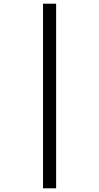

<svg xmlns="http://www.w3.org/2000/svg" viewBox="-20 -780 537 1040"><path d="M213 240V-760H284V240Z"/></svg>

Font: Noto Serif Thai Condensed Black
Style: Regular
Weight: 900
Width: 3
Designer: Monotype Design Team
Foundry: Monotype Imaging Inc.
Version: Version 2.002; ttfautohint (v1.8.4.7-5d5b)